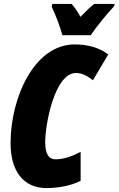

<svg xmlns="http://www.w3.org/2000/svg" viewBox="-20 -951 606 981"><path d="M299 -771H444C467 -808 531 -886 563 -919L566 -931H461C443 -917 420 -895 391 -865C376 -893 360 -915 346 -931H247L244 -917C265 -873 287 -814 299 -771ZM218 10C274 10 341 -1 392 -27V-175C351 -154 308 -137 264 -137C230 -137 211 -162 211 -227C211 -315 259 -578 368 -578C396 -578 423 -566 455 -541L533 -673C483 -711 421 -724 361 -724C157 -724 34 -455 34 -219C34 -80 97 10 218 10Z"/></svg>

Font: Noto Sans ExtraCondensed Black
Style: Italic
Weight: 900
Width: 2
Italic angle: -12°
Designer: Monotype Design Team
Foundry: Monotype Imaging Inc.
Version: Version 2.013